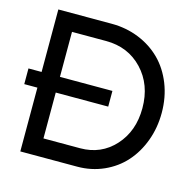

<svg xmlns="http://www.w3.org/2000/svg" viewBox="-97 -749 859 849"><g transform="rotate(15 332.0 -325.0)"><path d="M7.8 -292V-363.8H67.9V-649.9H312Q378.4 -649.9 436.8 -626.5Q495.1 -603 537.4 -561Q579.6 -519 603.8 -458.3Q627.9 -397.5 627.9 -326.2Q627.9 -257.8 605.7 -197.8Q583.5 -137.7 544.4 -94Q505.4 -50.3 449.2 -25.1Q393.1 0 328.1 0H67.9V-292ZM151.9 -82H319.8Q415.5 -82 477.8 -150.6Q540 -219.2 540 -324.2Q540 -431.6 474.6 -500.7Q409.2 -569.8 308.1 -569.8H151.9V-363.8H392.1V-292H151.9Z"/></g></svg>

Font: Apfel Grotezk
Style: Regular
Weight: 400
Designer: Luigi Gorlero
Foundry: © 2023, Luigi Gorlero & Collletttivo
Version: Version 2.000;Glyphs 3.2 (3217)